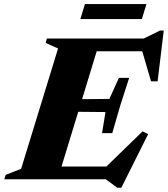

<svg xmlns="http://www.w3.org/2000/svg" viewBox="-58 -860 805 921"><path d="M220.5 -627.5 161 -654 167 -675H424.5L218.5 0H-37.5L-31 -21L43.5 -50.5ZM617.5 -637.5 644 -614H310.5L331 -675H631L710 -713.5H727.5L698 -470H666.5ZM504.5 40.5 449.5 0H124.5L145.5 -61H488.5L430 -39.5L626 -230L652.5 -216.5L524 40.5ZM480.5 -221.5H431.5L448 -322.5L231.5 -324.5L249.5 -383.5L466.5 -385.5L512.5 -486.5H561.5L519 -354ZM327.5 -768.5 349.5 -840.5H644.5L622.5 -768.5Z"/></svg>

Font: Newsreader 24pt ExtraBold
Style: Italic
Weight: 800
Italic angle: -17°
Designer: Hugues Gentile
Foundry: Production Type
Version: Version 1.003